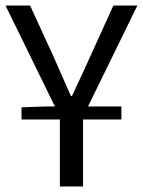

<svg xmlns="http://www.w3.org/2000/svg" viewBox="-21 -676 518 696"><path d="M57 -243V-287L145 -290H178L-1 -656H88L173 -471Q219 -366 236 -328H240Q297 -450 306 -471L390 -656H477L298 -290H419V-243H280V0H196V-243Z"/></svg>

Font: Toshiba Sans
Style: Regular
Weight: 400
Designer: Paul D. Hunt
Foundry: Toshiba Corporation
Version: Version 2.020;PS 2.0;hotconv 1.0.86;makeotf.lib2.5.63406